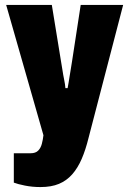

<svg xmlns="http://www.w3.org/2000/svg" viewBox="-20 -548 519 778"><path d="M144 210Q111 210 81 204Q51 198 36 192V73H104Q124 73 134.5 62.5Q145 52 149.5 35Q154 18 156 0L5 -528H190L227 -301Q230 -285 233 -264.5Q236 -244 240 -225Q244 -206 245 -191H254Q256 -201 258 -213.5Q260 -226 262.5 -241.5Q265 -257 267.5 -272Q270 -287 272 -300L307 -528H479L339 10Q327 59 311 96Q295 133 272.5 158.5Q250 184 219 197Q188 210 144 210Z"/></svg>

Font: Archivo Condensed Black
Style: Regular
Weight: 900
Width: 3
Designer: Hector Gatti
Foundry: Omnibus-Type
Version: Version 2.001